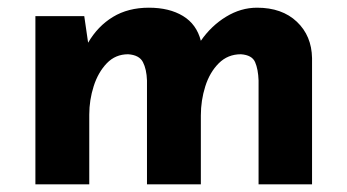

<svg xmlns="http://www.w3.org/2000/svg" viewBox="-20 -479 903 499"><path d="M199 -437 209 -368Q234 -411 273.5 -435Q313 -459 367 -459Q420 -459 455.5 -437.5Q491 -416 502 -373Q529 -412 567.5 -435.5Q606 -459 648 -459Q713 -459 751.5 -422.5Q790 -386 791 -328V0H652V-270Q651 -299 643 -317.5Q635 -336 606 -338Q572 -338 548.5 -314.5Q525 -291 513.5 -254.5Q502 -218 502 -179V0H362V-270Q361 -299 351.5 -317.5Q342 -336 313 -338Q280 -338 257.5 -314.5Q235 -291 223.5 -255Q212 -219 212 -181V0H72V-437Z"/></svg>

Font: Synthetic
Style: Bold
Weight: 700
Designer: Santiago Orozco
Foundry: Typemade
Version: Version 2.000; ttfautohint (v1.8.4.7-5d5b)